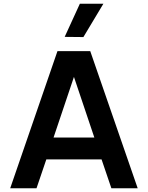

<svg xmlns="http://www.w3.org/2000/svg" viewBox="-20 -1016 798 1036"><path d="M538 -996H411L329 -817L430 -816ZM177 0 230 -156H528L581 0H723L467 -740H290L35 0ZM379 -601 489 -274H269Z"/></svg>

Font: Be Vietnam Pro SemiBold
Style: Regular
Weight: 600
Designer: Lam Bao, Tony Le, Vietanh Nguyen
Foundry: Yellow Type Foundry
Version: Version 1.002